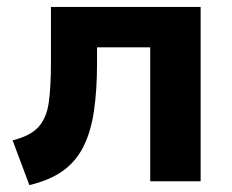

<svg xmlns="http://www.w3.org/2000/svg" viewBox="-20 -525 672 556"><path d="M65 11 16.5 -118.5Q68 -131.5 91.5 -157.5Q115 -183.5 121.2 -228.2Q127.5 -273 127.5 -342.5V-505H561V0H415V-388H261V-342.5Q261 -264.5 252.2 -204.5Q243.5 -144.5 222 -101.2Q200.5 -58 162.5 -30.5Q124.5 -3 65 11Z"/></svg>

Font: Geologica SemiBold
Style: Regular
Weight: 600
Designer: Sindre Bremnes, Frode Helland
Foundry: Monokrom Skriftforlag AS
Version: Version 1.010;gftools[0.9.28]